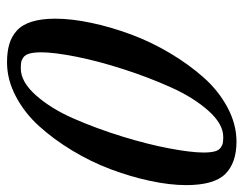

<svg xmlns="http://www.w3.org/2000/svg" viewBox="-94 -597 700 552"><g transform="rotate(90 256.0 -321.0)"><path d="M159.2 8.8Q129.4 8.8 107.4 2.4Q85.4 -3.9 68.4 -19Q51.3 -34.2 42.5 -62Q33.7 -89.8 33.7 -129.9Q33.7 -176.8 45.7 -233.4Q57.6 -290 79.1 -347.9Q100.6 -405.8 133.1 -460.2Q165.5 -514.6 203.4 -557.1Q241.2 -599.6 289.3 -625.2Q337.4 -650.9 387.2 -650.9Q448.2 -650.9 480.2 -618.7Q512.2 -586.4 512.2 -506.3Q512.2 -459.5 500.2 -403.3Q488.3 -347.2 466.8 -289.8Q445.3 -232.4 412.8 -178.7Q380.4 -125 342.5 -83.3Q304.7 -41.5 256.8 -16.4Q209 8.8 159.2 8.8ZM176.8 -30.8Q215.3 -30.8 253.9 -74.2Q292.5 -117.7 321 -183.1Q349.6 -248.5 372.3 -322Q395 -395.5 406.7 -458Q418.5 -520.5 418.5 -556.2Q418.5 -576.2 415.3 -588.1Q412.1 -600.1 404.8 -605.2Q397.5 -610.4 391.1 -611.6Q384.8 -612.8 373.5 -612.8Q336.4 -612.8 298.3 -570.1Q260.3 -527.3 231.2 -462.6Q202.1 -397.9 178.7 -325.2Q155.3 -252.4 142.8 -189.2Q130.4 -126 130.4 -89.8Q130.4 -69.3 133.8 -56.6Q137.2 -43.9 144.5 -38.6Q151.9 -33.2 158.4 -32Q165 -30.8 176.8 -30.8Z"/></g></svg>

Font: Elstob 6pt Medium
Style: Italic
Weight: 500
Italic angle: -20°
Designer: Peter S. Baker
Version: Version 1.015